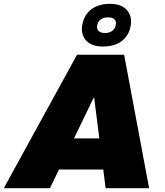

<svg xmlns="http://www.w3.org/2000/svg" viewBox="-56 -987 868 1007"><path d="M-36 0 348 -700H595L726 0H498L438 -474H435L206 0ZM217 -98 249 -261H545L513 -98ZM484 -743Q423 -743 394.5 -776Q366 -809 376 -860Q383 -894 401.5 -917.5Q420 -941 450.5 -954Q481 -967 521 -967Q581 -967 610 -933.5Q639 -900 629 -850Q623 -816 603.5 -792Q584 -768 554 -755.5Q524 -743 484 -743ZM495 -814Q518 -814 532.5 -825Q547 -836 551 -855Q555 -875 544.5 -885.5Q534 -896 511 -896Q487 -896 472.5 -885.5Q458 -875 454 -855Q450 -836 460.5 -825Q471 -814 495 -814Z"/></svg>

Font: REM Black
Style: Italic
Weight: 900
Italic angle: -11°
Designer: Octavio Pardo
Foundry: Ashler Design
Version: Version 1.005;gftools[0.9.28]